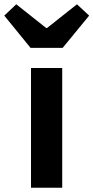

<svg xmlns="http://www.w3.org/2000/svg" viewBox="-66 -878 437 898"><path d="M79 -560H225V0H79ZM-46 -805 10 -858 150 -747H154L294 -858L351 -805L227 -654H77Z"/></svg>

Font: SpoqaHanSans-Bold
Style: Regular
Weight: 700
Designer: [Spoqa Han Sans] Dong-huui Kim \uAE40 \uB3D9 \uD718   [Noto Sans] Ryoko NISHIZUKA \u897F \u585A \u6DBC \u5B50  (kana & i
Foundry: Spoqa (http://www.spoqa-han-sans.com)
Version: Version 2.000